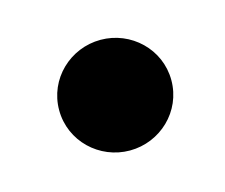

<svg xmlns="http://www.w3.org/2000/svg" viewBox="-39 -170 279 238"><g transform="rotate(-15 100.0 -51.0)"><path d="M32 -51C32 -11 65 20 104 20C143 20 176 -11 176 -51C176 -91 143 -122 104 -122C65 -122 32 -91 32 -51Z"/></g></svg>

Font: Charger Pro
Style: ExBdSuExt
Weight: 400
Designer: Jasper
Foundry: Cannot Into Space Fonts
Version: Version 1.09